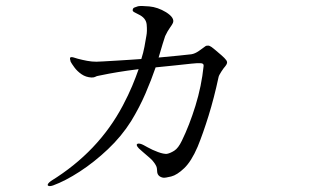

<svg xmlns="http://www.w3.org/2000/svg" viewBox="-20 -599 1040 644"><path d="M739 -397Q743 -391 741 -386Q740 -382 735 -376Q731 -372 722.5 -359Q714 -346 713 -340Q698 -270 679.5 -210.5Q661 -151 643 -107Q622 -58 598 -35Q574 -12 554 -7Q534 -2 527 -3Q507 -7 507 -26Q507 -36 503.5 -43Q500 -50 495 -56Q492 -61 481 -70.5Q470 -80 459.5 -89Q449 -98 446 -101Q444 -103 441 -107Q438 -111 439 -115Q443 -120 456 -115Q459 -114 475 -105Q491 -96 510 -89Q529 -82 540 -83Q551 -85 564.5 -93.5Q578 -102 590 -127Q615 -178 635.5 -244Q656 -310 663 -378Q664 -387 652 -387Q646 -388 622 -385.5Q598 -383 566 -379.5Q534 -376 502 -373Q488 -332 468 -285.5Q448 -239 420 -193Q388 -142 342 -98.5Q296 -55 247.5 -23.5Q199 8 158 23Q143 28 140 22Q139 17 151 8Q310 -90 392 -245Q411 -281 423.5 -311Q436 -341 445 -367L407 -362Q373 -357 346 -352Q319 -347 311 -345Q304 -344 300 -341.5Q296 -339 287 -339Q268 -340 253.5 -350Q239 -360 229.5 -373Q220 -386 217 -392Q216 -396 215 -400.5Q214 -405 217 -407Q221 -408 226 -406.5Q231 -405 241 -402Q256 -398 272 -395Q288 -392 303 -392Q307 -392 325.5 -393Q344 -394 368.5 -395.5Q393 -397 416.5 -398.5Q440 -400 453 -401H454Q461 -423 464.5 -442Q468 -461 471 -479Q474 -494 472 -516.5Q470 -539 444 -551Q435 -556 430.5 -558Q426 -560 425 -564Q425 -572 431.5 -574Q438 -576 443 -578Q452 -580 480.5 -577.5Q509 -575 537 -558Q567 -539 560 -522Q558 -517 550 -506Q542 -495 534 -478Q531 -470 525.5 -451.5Q520 -433 512 -406Q546 -409 580 -412.5Q614 -416 622 -417Q634 -419 647 -428Q660 -437 665 -441Q670 -445 672 -445.5Q674 -446 678 -446Q683 -446 690 -441Q693 -439 702.5 -431Q712 -423 723 -413.5Q734 -404 739 -397Z"/></svg>

Font: Shippori Mincho TTF
Style: Regular
Weight: 400
Version: Version 2.100